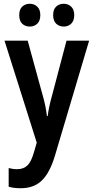

<svg xmlns="http://www.w3.org/2000/svg" viewBox="-20 -759 496 1019"><path d="M90 240Q53 240 26 232V133Q38 136 48.5 137.5Q59 139 71 139Q105 139 126 118.5Q147 98 162 43L175 -2L4 -543H127L206 -255Q223 -197 229 -143H233Q236 -167 242 -195Q248 -223 257 -255L333 -543H453L272 66Q245 157 202.5 198.5Q160 240 90 240ZM82 -679Q82 -709 98 -724Q114 -739 138 -739Q162 -739 178 -723.5Q194 -708 194 -679Q194 -649 178 -633.5Q162 -618 138 -618Q114 -618 98 -633Q82 -648 82 -679ZM262 -679Q262 -709 278 -724Q294 -739 318 -739Q342 -739 358 -723.5Q374 -708 374 -679Q374 -649 358 -633.5Q342 -618 318 -618Q294 -618 278 -633.5Q262 -649 262 -679Z"/></svg>

Font: Noto Sans Condensed SemiBold
Style: Regular
Weight: 600
Width: 3
Designer: Monotype Design Team
Foundry: Monotype Imaging Inc.
Version: Version 2.013; ttfautohint (v1.8.4.7-5d5b)